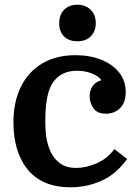

<svg xmlns="http://www.w3.org/2000/svg" viewBox="-20 -784 586 814"><path d="M300 -550Q362 -550 410 -530.5Q458 -511 485.5 -476Q513 -441 513 -394Q513 -349 489 -325.5Q465 -302 430 -302Q391 -302 375.5 -326Q360 -350 360 -375Q360 -400 372.5 -418.5Q385 -437 410 -444Q397 -462 368.5 -473Q340 -484 305 -484Q242 -484 207 -438Q172 -392 172 -273Q172 -219 179 -188Q186 -157 198 -134Q214 -105 239 -88.5Q264 -72 303 -72Q344 -72 389.5 -91.5Q435 -111 465 -152L519 -110Q473 -46 411 -18Q349 10 279 10Q205 10 153.5 -18.5Q102 -47 73 -102Q37 -169 37 -265Q37 -352 68.5 -416Q100 -480 159 -515Q218 -550 300 -550ZM231 -686Q231 -722 252.1 -743Q273.2 -764 308 -764Q343 -764 364.5 -742.5Q386 -721 386 -686Q386 -651.2 365 -630.1Q344 -609 308 -609Q272 -609 251.5 -629.5Q231 -650 231 -686Z"/></svg>

Font: Domine
Style: Regular
Weight: 400
Designer: Pablo Impallari, Rodrigo Fuenzalida, Brenda Gallo
Foundry: Pablo Impallari, Rodrigo Fuenzalida, Brenda Gallo
Version: Version 2.000;September 19, 2022;FontCreator 14.0.0.2877 64-